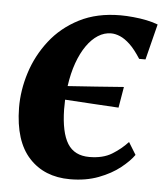

<svg xmlns="http://www.w3.org/2000/svg" viewBox="-45 -597 558 648"><g transform="rotate(5 233.5 -273.0)"><path d="M215.5 10.5Q128.5 10.5 76.8 -45.8Q25 -102 23.5 -214.5Q23 -274 42 -334Q61 -394 100 -444.2Q139 -494.5 198.5 -525Q258 -555.5 338 -555.5Q358 -555.5 381.5 -553.2Q405 -551 426.8 -546.5Q448.5 -542 465 -535.5L434.5 -414.5H413Q393.5 -445 375.8 -461.8Q358 -478.5 342 -485.2Q326 -492 311.5 -492Q288.5 -492 267.5 -478.8Q246.5 -465.5 229 -440.5Q211.5 -415.5 199 -380.5Q186.5 -345.5 180.5 -302Q229 -305.5 275.2 -308.5Q321.5 -311.5 370 -315.5L358 -244.5Q317.5 -247 273.5 -249.5Q229.5 -252 176 -255.5Q176 -247.5 175.8 -239Q175.5 -230.5 175.5 -222.5Q177 -144.5 200.2 -107.2Q223.5 -70 274 -70Q320 -70 350.2 -88.5Q380.5 -107 403.5 -132L429 -90.5Q414.5 -69.5 384.8 -45.8Q355 -22 312.2 -5.8Q269.5 10.5 215.5 10.5Z"/></g></svg>

Font: Merriweather 48pt ExtraBold
Style: Italic
Weight: 800
Italic angle: -7.8°
Version: Version 2.101